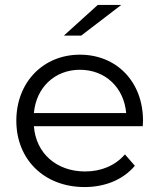

<svg xmlns="http://www.w3.org/2000/svg" viewBox="-20 -751 644 776"><path d="M470 -731H375L238 -607H308ZM558 -263C558 -421 451 -530 303 -530C155 -530 46 -419 46 -263C46 -107 158 5 322 5C405 5 478 -25 525 -81L485 -127C445 -81 388 -58 324 -58C209 -58 125 -131 117 -241H557C557 -249 558 -257 558 -263ZM303 -469C406 -469 481 -397 490 -294H117C126 -397 201 -469 303 -469Z"/></svg>

Font: Talent
Style: Regular
Weight: 400
Designer: Mike Powis
Version: Version 1.001;hotconv 1.0.109;makeotfexe 2.5.65596